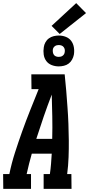

<svg xmlns="http://www.w3.org/2000/svg" viewBox="-49 -1212 572 1232"><path d="M-28 0 -29 -95H11Q25 -164 47 -232.5Q69 -301 93.5 -369.5Q118 -438 145 -505.5Q172 -573 199 -640H153L152 -735H366Q372 -682 376 -629.5Q380 -577 384 -524Q388 -471 390 -417.5Q392 -364 392.5 -310.5Q393 -257 391 -203Q389 -149 382 -95H409L410 0H231V-95H271Q276 -128 278.5 -161Q281 -194 283 -226H155Q146 -194 137.5 -161Q129 -128 122 -95H150V0ZM184 -321H286Q288 -393 286.5 -464Q285 -535 283 -605Q256 -535 231.5 -464Q207 -393 184 -321ZM328 -786Q304 -786 282.5 -794.5Q261 -803 248 -820.5Q235 -838 231.5 -861.5Q228 -885 232 -909Q234 -925 242.5 -940.5Q251 -956 265 -966Q279 -976 295.5 -980Q312 -984 328 -984Q352 -984 373.5 -975.5Q395 -967 408 -949.5Q421 -932 425 -908.5Q429 -885 425 -861Q422 -845 413.5 -829.5Q405 -814 391.5 -804Q378 -794 361 -790Q344 -786 328 -786ZM328 -847Q334 -847 340.5 -848.5Q347 -850 352.5 -854Q358 -858 361.5 -863.5Q365 -869 366 -876Q368 -885 366.5 -894Q365 -903 359.5 -910Q354 -917 345.5 -920Q337 -923 328 -923Q322 -923 315.5 -921.5Q309 -920 303.5 -916Q298 -912 294.5 -906.5Q291 -901 290 -894Q289 -885 290.5 -876Q292 -867 297 -860Q302 -853 310.5 -850Q319 -847 328 -847ZM334 -994 282 -1046 440 -1192 503 -1128Z"/></svg>

Font: Iosevka QP
Style: Bold Italic
Weight: 700
Italic angle: -9°
Designer: Belleve Invis
Foundry: Belleve Invis
Version: Version 20.0.0; ttfautohint (v1.8.4)